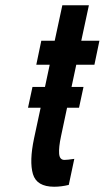

<svg xmlns="http://www.w3.org/2000/svg" viewBox="-20 -702 398 730"><path d="M186 8Q213 8 241.5 1L262.5 -98Q236 -94 225 -94Q206.5 -94 204.8 -118Q203 -142 212 -184L235 -292.5H280.5L297.5 -371.5H252L270 -456H339L358 -547H289L318 -682H217L188 -547H137L118 -456H169L151 -371.5H103.5L86.5 -292.5H134.5L109.5 -176Q91 -88.5 105.2 -40.2Q119.5 8 186 8Z"/></svg>

Font: League Gothic
Style: Italic
Weight: 400
Designer: The League of Moveable Type
Version: Version 1.600; ttfautohint (v1.8.3)